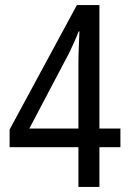

<svg xmlns="http://www.w3.org/2000/svg" viewBox="-20 -739 512 759"><path d="M456 -157V-231H373V-719H284L18 -227V-157H290V0H373V-157ZM290 -488V-231H96L254 -531C266 -556 280 -586 291 -615H294C293 -582 290 -531 290 -488Z"/></svg>

Font: Noto Sans Khmer UI Condensed
Style: Regular
Weight: 400
Width: 3
Designer: Danh Hong and the Monotype Design Team
Foundry: Monotype Imaging Inc.
Version: Version 2.002